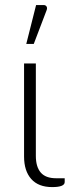

<svg xmlns="http://www.w3.org/2000/svg" viewBox="-20 -756 288 782"><path d="M78 -497.5H126V-121Q126 -76.5 146 -53.2Q166 -30 208.5 -30H243.5V-14.5Q243.5 6 192.5 6Q136.5 6 107.2 -27Q78 -60 78 -118.5ZM87 -577 127 -735.5H157.5Q166 -735.5 169.8 -729.2Q173.5 -723 169.5 -713.5L117.5 -577Z"/></svg>

Font: Lato 2
Style: Regular
Weight: 300
Designer: Lukasz Dziedzic with Adam Twardoch and Botio Nikoltchev
Foundry: tyPoland Lukasz Dziedzic
Version: Version 2.015; 2015-08-06; http://www.latofonts.com/